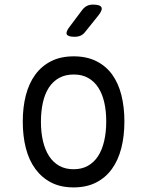

<svg xmlns="http://www.w3.org/2000/svg" viewBox="-20 -805 640 835"><path d="M300 10Q244 10 203 -11Q162 -32 134 -70Q106 -108 92.5 -160.5Q79 -213 79 -276Q79 -339 92.5 -391Q106 -443 133.5 -480.5Q161 -518 202.5 -539Q244 -560 301 -560Q357 -560 399 -539Q441 -518 468 -480.5Q495 -443 508 -391Q521 -339 521 -277Q521 -213 507.5 -160.5Q494 -108 466.5 -70Q439 -32 397.5 -11Q356 10 300 10ZM300 -69Q336 -69 362.5 -84Q389 -99 406.5 -126Q424 -153 433 -191.5Q442 -230 442 -277Q442 -322 433.5 -359.5Q425 -397 407.5 -424Q390 -451 363.5 -466Q337 -481 301 -481Q264 -481 237 -466Q210 -451 192.5 -424Q175 -397 166.5 -359Q158 -321 158 -275Q158 -229 167 -191Q176 -153 193.5 -126Q211 -99 237.5 -84Q264 -69 300 -69ZM351 -667Q342 -655 330.5 -650Q319 -645 305 -645Q276 -645 270.5 -655.5Q265 -666 283 -689L337 -761Q346 -773 357.5 -779Q369 -785 384 -785Q415 -785 421 -773.5Q427 -762 408 -738Z"/></svg>

Font: Maple Mono Light
Style: Regular
Weight: 300
Monospace: yes
Designer: subframe7536
Version: Version 7.000